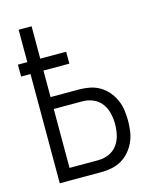

<svg xmlns="http://www.w3.org/2000/svg" viewBox="-111 -812 722 888"><g transform="rotate(-15 250.0 -367.5)"><path d="M64 0H264Q289 0 314 -5Q339 -10 361 -23Q383 -36 399.5 -55.5Q416 -75 426.5 -98.5Q437 -122 440.5 -147.5Q444 -173 444 -198Q444 -223 440.5 -248.5Q437 -274 426.5 -297.5Q416 -321 399.5 -340.5Q383 -360 361 -373Q339 -386 314 -391Q289 -396 264 -396H126V-523H250V-580H126V-735H64V-580H19V-523H64ZM126 -57V-339H264Q290 -339 314.5 -328.5Q339 -318 354.5 -297Q370 -276 376 -250Q382 -224 382 -198Q382 -172 376 -146Q370 -120 354.5 -99Q339 -78 314.5 -67.5Q290 -57 264 -57Z"/></g></svg>

Font: Iosevka SS09 Light
Style: Regular
Weight: 300
Monospace: yes
Designer: Belleve Invis
Foundry: Belleve Invis
Version: Version 5.2.1; ttfautohint (v1.8.3)